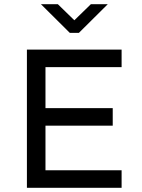

<svg xmlns="http://www.w3.org/2000/svg" viewBox="-20 -889 674 909"><path d="M195.3 -377V-571.3H555.7V-654.3H107.4V0H555.7V-83H195.3V-293.9H513.7V-377ZM310.5 -733.4H353.5L490.2 -869.1H410.2L332 -793L253.9 -869.1H173.8Z"/></svg>

Font: Sen-gleads
Style: Regular
Weight: 400
Designer: Kosal Sen, Philatype
Foundry: Philatype
Version: Version 1.004; ttfautohint (v1.8.3)